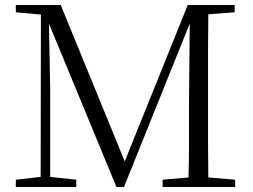

<svg xmlns="http://www.w3.org/2000/svg" viewBox="-20 -745 1010 765"><path d="M43 0V-29L142 -40L143 -687L43 -696V-725H222L477 -102L728 -725H915V-696L810 -688Q809 -624 809 -559Q809 -475 809 -390V-335Q809 -250 809 -167Q809 -103 810 -38L917 -29V0H628V-29L731 -38Q733 -102 733 -166Q733 -248 733 -325L736 -651L474 0H444L175 -651L180 -393V-40L284 -29V0Z"/></svg>

Font: Early Summer Mincho Light
Style: Regular
Weight: 300
Designer: GuiWonder
Version: Version 1.002